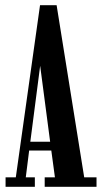

<svg xmlns="http://www.w3.org/2000/svg" viewBox="-20 -721 392 741"><path d="M1.5 0V-36.5H41L134.5 -701H198.5L305 -36.5H352.5V0H152.5V-36.5H192L178 -140H92.5L79.5 -36.5H114.5V0ZM97 -174H173.5L135 -467Z"/></svg>

Font: Imbue 10pt SemiBold
Style: Regular
Weight: 600
Designer: Tyler Finck
Foundry: Etcetera Type Company
Version: Version 1.102; ttfautohint (v1.8.3)